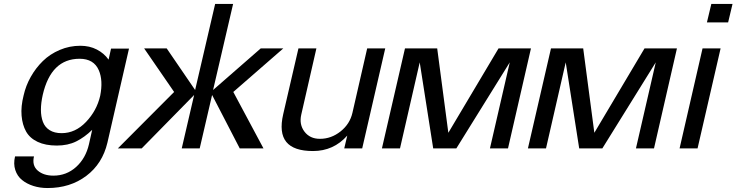

<svg xmlns="http://www.w3.org/2000/svg" viewBox="-20 -742 3683 960"><path d="M288.1 -76.2Q356.9 -76.2 410.4 -132.6Q463.9 -189 481 -263.2Q496.1 -339.8 474.1 -390.6Q449.2 -448.2 377.9 -448.2Q235.4 -448.2 193.8 -268.1Q184.6 -227.1 184.6 -193.1Q184.6 -159.2 194.6 -132.6Q204.6 -106 228.3 -91.1Q252 -76.2 288.1 -76.2ZM98.1 -265.1Q108.9 -313.5 133.8 -357.7Q158.7 -401.9 194.3 -436.8Q230 -471.7 278.8 -492.4Q327.6 -513.2 381.8 -513.2Q427.7 -513.2 464.1 -494.4Q500.5 -475.6 522.9 -443.8L535.2 -499H625L517.1 -28.8Q492.2 76.7 411.4 137.5Q330.6 198.2 217.8 198.2Q179.7 198.2 146.7 187.7Q113.8 177.2 90.1 158Q66.4 138.7 56.4 107.9Q46.4 77.1 55.2 40H149.9Q139.2 85.4 168.5 110.8Q197.8 136.2 247.1 136.2Q312.5 136.2 360.6 92.8Q408.7 49.3 424.8 -21L440.9 -92.8Q402.8 -55.7 361.1 -34.9Q319.3 -14.2 264.2 -14.2Q207.5 -14.2 168.2 -32.7Q128.9 -51.3 110.4 -84.5Q91.8 -117.7 87.9 -163.8Q84 -210 98.1 -265.1Z M1055.7 -722.2H1145.5L1045.4 -292L1283.7 -500H1396.5L1146.5 -282.2L1297.4 0H1178.7L1040.5 -267.1L978.5 0H888.7L950.7 -267.1L688.5 0H569.3L850.6 -282.2L700.7 -500H813.5L955.6 -292Z M1579.1 -47.9H1580.1Q1636.2 -47.9 1682.9 -85Q1729.5 -122.1 1742.2 -178.2L1815.9 -500H1906.2L1791 0H1701.2L1716.3 -64Q1647.9 13.2 1544.9 13.2Q1448.7 13.2 1411.6 -32.2Q1374.5 -77.6 1396 -170.9L1472.2 -500H1562L1486.3 -168.9Q1475.1 -119.6 1502.4 -83.7Q1529.8 -47.9 1579.1 -47.9Z M2520 0H2429.7L2528.8 -430.2L2261.7 0H2146L2078.6 -430.2L1980 0H1889.6L2004.9 -500H2166L2221.7 -78.1L2472.7 -500H2634.8Z M3250 0H3159.7L3258.8 -430.2L2991.7 0H2876L2808.6 -430.2L2710 0H2619.6L2734.9 -500H2896L2951.7 -78.1L3202.6 -500H3364.7Z M3467.8 0H3377.9L3492.7 -500H3583ZM3620.6 -629.9H3514.6L3536.6 -722.2H3642.6Z"/></svg>

Font: Perun
Style: Italic
Weight: 400
Italic angle: -12°
Foundry: Stefan Peev, Context Ltd
Version: Version 001.000